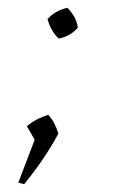

<svg xmlns="http://www.w3.org/2000/svg" viewBox="-20 -373 293 493"><path d="M27 96 69 -14 49 -49Q73 -69 104 -78Q114 -67 119.5 -56Q125 -45 130 -30Q111 5 89.5 36.5Q68 68 42 100ZM131 -274Q111 -292 102 -324Q122 -346 153 -353Q176 -330 180 -302Q161 -280 131 -274Z"/></svg>

Font: Piazzolla SC ExtraLight
Style: Italic
Weight: 200
Italic angle: -11.3°
Designer: Juan Pablo del Peral
Foundry: Huerta Tipografica
Version: Version 1.330